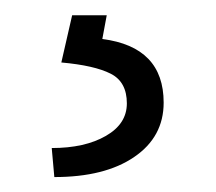

<svg xmlns="http://www.w3.org/2000/svg" viewBox="-20 -20 283 252"><path d="M120.1 0 114.3 31.2Q194.8 41.5 194.8 114.7Q194.8 159.7 156.2 186Q117.7 212.4 51.3 212.4L47.9 174.3Q91.3 174.3 118.9 158.4Q146.5 142.6 146.5 115.7Q146.5 87.4 125.2 76.7Q104 65.9 60.5 62L74.7 0Z"/></svg>

Font: Shabnam Thin FD
Style: Thin-FD
Weight: 100
Foundry: DejaVu fonts team - Redesigned by Saber Rastikerdar - Based on Vazir font
Version: Version 5.0.0